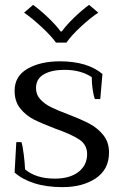

<svg xmlns="http://www.w3.org/2000/svg" viewBox="-20 -759 504 789"><path d="M79 -707 116 -739Q146 -717 178 -686.5Q210 -656 229 -630H234Q253 -656 284.5 -686.5Q316 -717 346 -739L384 -707Q352 -686 313 -650Q274 -614 253 -584H210Q189 -613 150 -649Q111 -685 79 -707ZM40 -50 47 -175H68Q73 -161 77.5 -125Q82 -89 83 -63Q128 -25 205 -25Q267 -25 302.5 -52.5Q338 -80 338 -126Q338 -164 306 -185.5Q274 -207 208 -230Q153 -251 120 -267.5Q87 -284 63.5 -313Q40 -342 40 -386Q40 -446 93 -476.5Q146 -507 226 -507Q339 -507 401 -455L392 -352H370Q364 -367 360.5 -393Q357 -419 357 -442Q312 -472 245 -472Q192 -472 160 -453.5Q128 -435 128 -397Q128 -370 145.5 -351Q163 -332 189 -319Q215 -306 260 -289Q315 -268 348 -250.5Q381 -233 404.5 -204Q428 -175 428 -132Q428 -63 374 -26.5Q320 10 237 10Q171 10 121 -6Q71 -22 40 -50Z"/></svg>

Font: Trirong
Style: Regular
Weight: 400
Version: Version 1.000